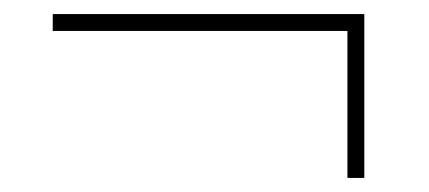

<svg xmlns="http://www.w3.org/2000/svg" viewBox="-20 -385 610 273"><path d="M498 -132H474V-341H55V-365H498Z"/></svg>

Font: Noto Sans UI Thin
Style: Regular
Weight: 250
Designer: Monotype Design Team
Foundry: Monotype Imaging Inc.
Version: Version 1.001